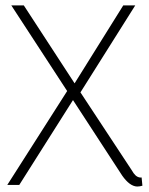

<svg xmlns="http://www.w3.org/2000/svg" viewBox="-20 -679 547 705"><path d="M500 -27.3Q483.4 -25.4 470.7 -43Q467.8 -47.9 463.9 -53.7L275.4 -339.8L476.6 -659.2H432.6L253.9 -373L67.4 -659.2H21.5L226.6 -344.7L6.8 0H50.8L248 -311.5L428.7 -34.2Q456.1 4.9 483.4 5.9Q493.2 5.9 502.9 2.9Z"/></svg>

Font: Yaldevi Colombo ExtraLight
Style: Regular
Weight: 275
Designer: Sol Matas, Denzil Rajitha, Kosala Senevirathne and Pathum Egodawatta
Foundry: Mooniak
Version: Version 1.020 ; ttfautohint (v1.6)